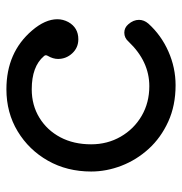

<svg xmlns="http://www.w3.org/2000/svg" viewBox="-4 -554 581 614"><g transform="rotate(-90 287.0 -247.5)"><path d="M516 -128Q530 -112 530 -94Q530 -78 518 -64Q481 -23 429 0Q377 23 321 23Q256 23 204.5 -0.5Q153 -24 117.5 -63Q82 -102 63.5 -150Q45 -198 45 -247Q45 -324 79.5 -385Q114 -446 173.5 -482Q233 -518 308 -518Q426 -518 496 -436Q532 -394 532 -355Q532 -337 523 -320Q505 -288 468 -288Q441 -288 423 -307.5Q405 -327 405 -353Q405 -369 415 -386Q419 -393 414 -398Q381 -437 308 -437Q257 -437 217 -412.5Q177 -388 154.5 -345.5Q132 -303 132 -247Q132 -195 156.5 -152.5Q181 -110 223 -85.5Q265 -61 318 -61Q397 -61 460 -127Q472 -141 489 -141Q505 -141 516 -128Z"/></g></svg>

Font: Kiwi Maru Medium
Style: Regular
Weight: 500
Designer: Hiroki-Chan
Version: Version 1.100